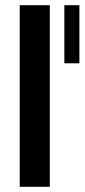

<svg xmlns="http://www.w3.org/2000/svg" viewBox="-20 -720 326 740"><path d="M56 0V-700H172V0ZM228 -476V-700H286V-476Z"/></svg>

Font: Tektur Medium
Style: Regular
Weight: 500
Designer: Adam Jagosz
Foundry: Adam Jagosz
Version: Version 1.005;gftools[0.9.30]